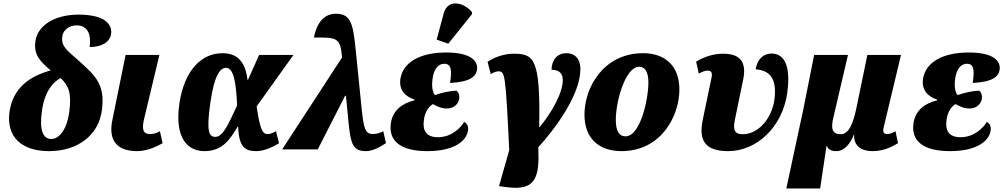

<svg xmlns="http://www.w3.org/2000/svg" viewBox="-20 -848 5696 1090"><path d="M258 10C420 10 539 -79 558 -220C579 -369 520 -419 432 -499C363 -561 325 -582 334 -643C339 -679 375 -704 415 -704C481 -704 498 -648 489 -581C556 -581 604 -607 611 -657C617 -707 579 -765 426 -765C295 -765 194 -707 181 -614C170 -535 209 -499 268 -448C146 -416 53 -346 34 -214C14 -71 103 10 258 10ZM271 -59C223 -59 203 -111 218 -218C235 -342 291 -387 324 -405C369 -362 388 -321 373 -211C359 -110 315 -59 271 -59Z M758 10C818 10 875 -19 903 -35L888 -103C870 -93 854 -87 832 -87C792 -87 784 -113 798 -173L885 -536H693L618 -167C592 -43 652 10 758 10Z M1141 10C1241 10 1285 -54 1329 -129H1332C1336 -13 1371 10 1435 10C1476 10 1524 -10 1564 -35L1547 -103C1525 -91 1513 -87 1498 -87C1469 -87 1455 -120 1437 -244L1646 -536H1451L1388 -395H1385C1372 -508 1318 -546 1243 -546C1126 -546 1026 -452 998 -257C971 -65 1044 10 1141 10ZM1202 -71C1166 -71 1151 -101 1174 -264C1197 -425 1231 -463 1263 -463C1301 -463 1320 -401 1326 -249C1274 -138 1246 -71 1202 -71Z M1582 0H1784L1939 -304H1944L1959 -150C1971 -30 1984 10 2057 10C2090 10 2126 -6 2171 -35L2156 -103C2140 -94 2116 -87 2097 -87C2051 -87 2045 -123 2033 -232L2000 -559C1985 -704 1976 -770 1888 -770C1826 -770 1781 -729 1762 -635C1894 -635 1911 -636 1922 -524V-522Z M2525 -600 2659 -767 2660 -779C2612 -836 2522 -856 2499 -772L2459 -623ZM2406 10C2564 10 2629 -51 2637 -107C2641 -131 2630 -149 2615 -156C2596 -122 2542 -69 2467 -69C2399 -69 2377 -107 2387 -171C2394 -218 2417 -245 2438 -257C2460 -245 2485 -232 2517 -232C2555 -232 2582 -256 2587 -287C2590 -307 2584 -322 2573 -333C2535 -333 2485 -321 2449 -308C2436 -324 2429 -357 2436 -403C2443 -454 2467 -486 2502 -486C2541 -486 2547 -453 2535 -377C2650 -383 2682 -414 2688 -452C2695 -501 2655 -550 2512 -550C2363 -550 2267 -493 2253 -400C2244 -337 2280 -300 2333 -283L2332 -278C2265 -262 2210 -223 2199 -149C2184 -49 2253 10 2406 10Z M2860 215C3024 236 3043 156 3036 -12C3124 -108 3275 -306 3275 -456C3275 -518 3240 -546 3196 -546C3140 -546 3112 -504 3111 -452C3146 -452 3175 -438 3175 -394C3175 -312 3099 -192 3043 -126H3041C3049 -520 3010 -543 2895 -543C2835 -543 2778 -518 2748 -497L2766 -427C2779 -436 2797 -443 2809 -443C2847 -443 2850 -431 2871 4L2813 209Z M3508 10C3736 10 3837 -193 3837 -339C3837 -485 3744 -546 3631 -546C3405 -546 3298 -350 3298 -197C3298 -59 3384 10 3508 10ZM3531 -74C3496 -74 3476 -102 3476 -168C3476 -277 3532 -469 3608 -469C3640 -469 3661 -443 3661 -380C3661 -283 3615 -74 3531 -74Z M4114 10C4277 10 4422 -128 4449 -319C4473 -490 4423 -544 4361 -544C4315 -544 4280 -514 4270 -455C4338 -448 4395 -417 4376 -279C4360 -174 4285 -86 4196 -86C4143 -86 4142 -121 4153 -173L4199 -396C4222 -506 4171 -543 4087 -543C4034 -543 3987 -530 3932 -498L3947 -430C3973 -444 3984 -447 3999 -447C4022 -447 4024 -428 4020 -410L3970 -170C3945 -52 3981 10 4114 10Z M4444 222H4636L4672 -19H4674C4684 1 4697 10 4728 10C4776 10 4809 -36 4828 -85H4829C4825 -8 4885 10 4933 10C4994 10 5039 -12 5078 -35L5064 -103C5044 -92 5031 -87 5017 -87C5000 -87 4989 -94 4997 -126L5095 -536H4904L4843 -240C4824 -150 4801 -86 4752 -86C4704 -86 4696 -119 4711 -180L4794 -536H4602L4540 -225Z M5373 10C5531 10 5596 -51 5604 -107C5608 -131 5597 -149 5582 -156C5563 -122 5509 -69 5434 -69C5366 -69 5344 -107 5354 -171C5361 -218 5384 -245 5405 -257C5427 -245 5452 -232 5484 -232C5522 -232 5549 -256 5554 -287C5557 -307 5551 -322 5540 -333C5502 -333 5452 -321 5416 -308C5403 -324 5396 -357 5403 -403C5410 -454 5434 -486 5469 -486C5508 -486 5514 -453 5502 -377C5617 -383 5649 -414 5655 -452C5662 -501 5622 -550 5479 -550C5330 -550 5234 -493 5220 -400C5211 -337 5247 -300 5300 -283L5299 -278C5232 -262 5177 -223 5166 -149C5151 -49 5220 10 5373 10Z"/></svg>

Font: Noto Serif SemiCondensed Black
Style: Italic
Weight: 900
Width: 4
Italic angle: -12°
Designer: Monotype Design Team
Foundry: Monotype Imaging Inc.
Version: Version 2.014